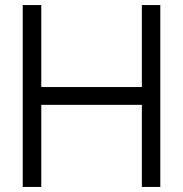

<svg xmlns="http://www.w3.org/2000/svg" viewBox="-20 -740 724 760"><path d="M70 0V-720H143.5V-395.5H541.5V-720H614.5V0H541.5V-325H143.5V0Z"/></svg>

Font: Cns Manrope
Style: Regular
Weight: 400
Designer: Mikhail Sharanda
Foundry: Mikhail Sharanda
Version: Version 4.504